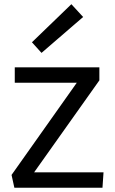

<svg xmlns="http://www.w3.org/2000/svg" viewBox="-20 -881 540 901"><path d="M34.2 -60.1 340.3 -492.7H49.3V-564.9H446.3V-503.9L140.1 -72.3H465.8L460.9 0H47.4ZM129.9 -682.6 314.9 -861.3 370.1 -801.3 174.8 -632.8Z"/></svg>

Font: Duru Sans
Style: Regular
Weight: 400
Designer: Onur Yazõcõgil
Foundry: Onur Yazõcõgil
Version: Version 1.002